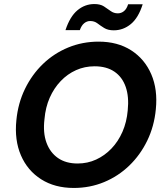

<svg xmlns="http://www.w3.org/2000/svg" viewBox="-20 -918 819 950"><path d="M345 12Q251 12 183.5 -31Q116 -74 83.5 -149.5Q51 -225 61 -323Q69 -407 103.5 -478Q138 -549 192.5 -601.5Q247 -654 317.5 -683Q388 -712 468 -712Q562 -712 629 -669Q696 -626 728.5 -550.5Q761 -475 751 -377Q743 -293 708.5 -222Q674 -151 619.5 -98.5Q565 -46 495 -17Q425 12 345 12ZM364 -109Q413 -109 455.5 -128.5Q498 -148 531.5 -183Q565 -218 586 -266Q607 -314 612 -372Q619 -439 602 -488Q585 -537 546 -563.5Q507 -590 448 -590Q399 -590 356.5 -571Q314 -552 280.5 -517Q247 -482 226 -434.5Q205 -387 200 -328Q192 -261 210 -212Q228 -163 267 -136Q306 -109 364 -109ZM304 -769Q326 -836 363 -867Q400 -898 447 -898Q476 -898 494 -886.5Q512 -875 527.5 -863.5Q543 -852 563 -852Q580 -852 593.5 -863Q607 -874 614 -897H686Q665 -830 627.5 -799Q590 -768 543 -768Q514 -768 495.5 -779.5Q477 -791 462 -802.5Q447 -814 426 -814Q410 -814 396.5 -803Q383 -792 375 -769Z"/></svg>

Font: DM Sans 12pt
Style: Bold Italic
Weight: 700
Italic angle: -10°
Version: Version 4.004;gftools[0.9.30]